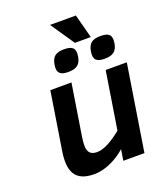

<svg xmlns="http://www.w3.org/2000/svg" viewBox="-156 -959 917 1076"><g transform="rotate(-20 302.0 -420.5)"><path d="M220.6 15C290.8 15 364.8 -26.3 407.5 -66L397 0H523L604.1 -512H478.1L423.9 -170C363.4 -120.7 314.5 -96 277.2 -96C207.7 -96 217.6 -155 229.4 -230L274.1 -512H148.1L93.9 -170C75.3 -52.6 103.2 15 220.6 15ZM515 -701C466.2 -701 443.4 -684.4 435.9 -637C428.6 -591.2 445.6 -573 494.8 -573C542.8 -573 568.3 -588.8 575.9 -637C583.5 -685.3 564.2 -701 515 -701ZM298 -701C249.2 -701 226.4 -684.4 218.9 -637C211.6 -591.2 228.6 -573 277.8 -573C325.8 -573 351.3 -588.8 358.9 -637C366.5 -685.3 347.2 -701 298 -701ZM368.1 -714H463.1L425.6 -856H271.6Z"/></g></svg>

Font: Fog Sans
Style: It
Weight: 700
Foundry: Intel Corporation
Version: Version 1.00